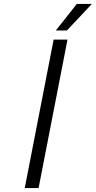

<svg xmlns="http://www.w3.org/2000/svg" viewBox="-20 -950 484 970"><path d="M105 0 251 -750H321L175 0ZM262 -796 368 -930H444L318 -796Z"/></svg>

Font: Teachers
Style: Italic
Weight: 400
Italic angle: -11°
Designer: Alfredo Marco Pradil, Chank Diesel
Version: Version 1.001